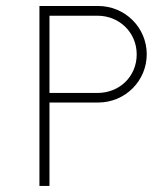

<svg xmlns="http://www.w3.org/2000/svg" viewBox="-20 -615 555 635"><path d="M304.7 -595.2H110.4V0H143.6V-275.9H304.7C393.6 -275.9 465.3 -347.2 465.3 -435.5C465.3 -523.9 393.6 -595.2 304.7 -595.2ZM302.7 -307.6H143.6V-563H302.7C374.5 -563 432.1 -507.8 432.1 -435.1C432.1 -361.3 374.5 -307.6 302.7 -307.6Z"/></svg>

Font: Now ExtraLight
Style: Regular
Weight: 200
Designer: Alfredo Marco Pradil
Foundry: Alfredo Marco Pradil
Version: Version 1.200;hotconv 1.0.109;makeotfexe 2.5.65596